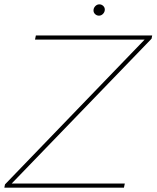

<svg xmlns="http://www.w3.org/2000/svg" viewBox="-22 -863 720 883"><path d="M-2 0 1 -15 650 -688 649 -681H139L143 -700H678L675 -685L25 -12L27 -19H552L548 0ZM433 -791Q423 -791 415.5 -798Q408 -805 408 -815Q408 -826 416 -834.5Q424 -843 435 -843Q445 -843 452.5 -836Q460 -829 460 -819Q460 -808 452 -799.5Q444 -791 433 -791Z"/></svg>

Font: Montserrat Thin Thin
Style: Italic
Weight: 250
Italic angle: -11.3°
Version: Version 9.000